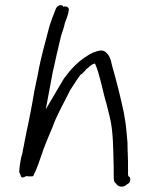

<svg xmlns="http://www.w3.org/2000/svg" viewBox="-20 -706 560 738"><path d="M57 -76C55 -67 55 -57 54 -48C53 -45 55 -41 59 -34C60 -22 66 -21 81 -29C87 -28 93 -28 99 -28C105 -28 108 -29 108 -30C122 -57 133 -91 144 -123C146 -127 146 -130 147 -133C150 -138 152 -144 154 -150C161 -169 171 -191 181 -215C198 -265 229 -316 250 -360C263 -379 274 -398 286 -414C289 -419 292 -421 296 -423C299 -426 301 -429 304 -431C308 -436 312 -441 318 -445C325 -452 335 -460 345 -462C355 -441 361 -416 368 -390L371 -378C377 -354 382 -330 389 -308L401 -260C416 -202 415 -132 417 -63V-45C418 -32 414 -5 426 -1C433 14 456 16 469 2C484 -4 484 -26 473 -29C472 -34 472 -39 472 -45C473 -49 472 -53 472 -57C473 -88 470 -125 470 -158L466 -203C464 -227 460 -250 456 -273C443 -334 428 -394 411 -453L406 -474C402 -486 397 -497 388 -504C377 -517 356 -511 341 -505C330 -501 320 -495 307 -486C275 -465 248 -435 225 -403C200 -360 180 -327 156 -286L182 -425C193 -475 204 -525 215 -569C220 -586 226 -599 229 -616C235 -634 243 -650 245 -671C243 -678 235 -684 223 -680C222 -690 201 -688 195 -673L191 -663C189 -656 185 -649 183 -642C181 -639 181 -637 180 -634C176 -625 174 -615 170 -605C155 -546 136 -483 125 -418C120 -398 117 -377 112 -356L103 -304C100 -285 95 -266 92 -247C88 -224 82 -203 79 -184C76 -171 74 -159 72 -148C69 -137 68 -127 66 -117L61 -99Z"/></svg>

Font: Scribbler
Style: Ita
Weight: 400
Designer: Mew Too
Foundry: Cannot Into Space Fonts
Version: Version 1.001